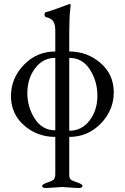

<svg xmlns="http://www.w3.org/2000/svg" viewBox="-20 -672 625 962"><path d="M370 270 292 265 214 270H211Q191 270 191 260.5Q191 251 219 242Q247 233 252 223.5Q257 214 257 205V14Q167 14 101 -43.5Q35 -101 35 -190.5Q35 -280 99.5 -347Q164 -414 257 -414V-521Q257 -550 246.5 -565.5Q236 -581 211 -586Q203 -588 203 -598.5Q203 -609 210 -611Q235 -617 326 -651L327 -652H328Q334 -652 334 -645Q334 -642 332 -626Q327 -588 327 -509V-414Q417 -414 483.5 -356.5Q550 -299 550 -209.5Q550 -120 485 -53Q420 14 327 14V205Q327 225 339 231Q352 237 372.5 244Q393 251 393 260.5Q393 270 373 270ZM327 -382V-17Q390 -17 429 -68.5Q468 -120 468 -192.5Q468 -265 430.5 -323.5Q393 -382 327 -382ZM257 -19V-382Q195 -382 156 -330Q117 -278 117 -206.5Q117 -135 154.5 -77Q192 -19 257 -19Z"/></svg>

Font: EB Garamond
Style: Regular
Weight: 400
Version: Version 0.012